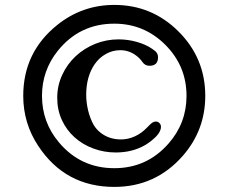

<svg xmlns="http://www.w3.org/2000/svg" viewBox="-20 -735 916 770"><path d="M438.5 -60.5Q569.3 -60.5 655.8 -159.2Q728 -241.2 728 -350.6Q728 -470.2 643.1 -555.2Q558.1 -640.1 438.5 -640.1Q298.8 -640.1 211.4 -530.8Q148.4 -451.7 148.4 -350.6Q148.4 -244.6 216.3 -164.1Q303.2 -60.5 438.5 -60.5ZM438.5 -715.3Q589.4 -715.3 696.3 -608.4Q803.2 -501.5 803.2 -350.6Q803.2 -213.4 713.4 -110.4Q604 14.6 438.5 14.6Q241.7 14.6 133.3 -149.9Q73.2 -240.7 73.2 -350.6Q73.2 -525.4 209.5 -634.8Q309.6 -715.3 438.5 -715.3ZM619.6 -241.2Q625.5 -234.9 625.5 -226.6Q625.5 -207.5 606 -187.5Q586.4 -168 564 -154.3Q512.2 -123.5 444.3 -123.5Q397.5 -123.5 355 -139.2Q312 -154.8 279.3 -184.1Q246.6 -213.4 228 -253.9Q209.5 -294.4 209.5 -342.8Q209.5 -391.6 229.5 -434.6Q249 -477.5 283.7 -509.8Q317.9 -541.5 362.8 -559.6Q407.2 -577.1 455.6 -577.1Q492.7 -577.1 528.8 -566.9Q565.4 -556.6 590.3 -539.1Q596.2 -535.2 603.5 -529.3Q613.8 -519.5 613.8 -505.4Q613.8 -471.2 579.6 -471.2Q561.5 -471.2 551.3 -486.3Q541 -501 527.3 -511.2Q498.5 -533.7 462.4 -533.7Q431.2 -533.7 404.8 -518.6Q377.9 -503.9 359.4 -477.1Q325.7 -427.7 325.7 -354.5Q325.7 -324.7 333.5 -291.5Q341.8 -258.3 356 -233.4Q367.7 -214.4 384.8 -201.7Q401.9 -188.5 422.4 -182.1Q442.9 -175.8 465.3 -175.8Q493.2 -175.8 520.5 -188Q547.9 -200.7 568.4 -222.2L579.6 -233.4Q585.4 -239.7 591.8 -243.7Q598.1 -247.6 605 -247.6Q613.8 -247.6 619.6 -241.2Z"/></svg>

Font: inglobal
Style: Bold
Weight: 700
Designer: Andrey Kochetov, Denis Davydov, Evgeny Yurtaev
Foundry: inglobal.ru
Version: Version 1.00 September 25, 2014, initial release